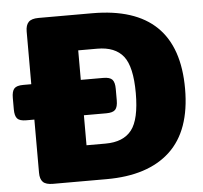

<svg xmlns="http://www.w3.org/2000/svg" viewBox="-50 -732 830 784"><g transform="rotate(-5 365.0 -340.0)"><path d="M83 -50V-268H50Q23 -268 13 -279Q3 -290 3 -317V-364Q3 -391 13 -402Q23 -413 50 -413H83V-629Q83 -655 95 -667.5Q107 -680 136 -680H356Q707 -680 707 -340Q707 -169 616.5 -84.5Q526 0 356 0H136Q107 0 95 -12Q83 -24 83 -50ZM364 -145Q437 -145 471 -188.5Q505 -232 505 -340Q505 -448 471 -491Q437 -534 364 -534H286V-413H378Q405 -413 415 -402Q425 -391 425 -364V-317Q425 -290 415 -279Q405 -268 378 -268H286V-145Z"/></g></svg>

Font: Mitr SemiBold
Style: Regular
Weight: 600
Designer: Thanarat Vachiruckul
Foundry: Cadson Demak
Version: Version 1.002